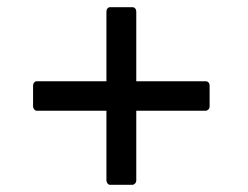

<svg xmlns="http://www.w3.org/2000/svg" viewBox="-20 -587 690 534"><path d="M276 -85V-279H82Q78 -279 75 -283Q72 -287 72 -291V-349Q72 -354 75 -357.5Q78 -361 82 -361H276V-555Q276 -560 279 -563.5Q282 -567 286 -567H348Q353 -567 356 -563.5Q359 -560 359 -555V-361H552Q557 -361 560 -357.5Q563 -354 563 -349V-291Q563 -286 559.5 -282.5Q556 -279 552 -279H359V-85Q359 -80 355.5 -76.5Q352 -73 348 -73H286Q282 -73 279 -77Q276 -81 276 -85Z"/></svg>

Font: LINE Seed JP_TTF Regular
Style: Regular
Weight: 400
Designer: LINE & Fontrix & Fontworks
Version: Version 1.002